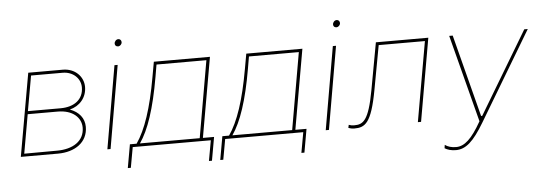

<svg xmlns="http://www.w3.org/2000/svg" viewBox="-54 -843 3382 1200"><g transform="rotate(-5 1637.5 -242.5)"><path d="M49 0H282C389 0 470 -55 470 -152C470 -206 437 -247 380 -268C443 -284 487 -334 487 -401C487 -466 434 -520 358 -520H141ZM72 -18 115 -262H303C398 -262 450 -211 450 -149C450 -64 377 -19 278 -19ZM118 -281 157 -501H355C420 -501 467 -456 467 -400C467 -325 410 -281 323 -281Z M592 0H612L702 -520H682ZM715 -635C727 -635 739 -646 739 -660C739 -670 732 -680 720 -680C706 -680 695 -667 695 -654C695 -643 702 -635 715 -635Z M709 128H728L751 0H1241L1218 128H1237L1263 -19H1193L1281 -520H929L912 -425C878 -232 834 -101 777 -19H735ZM798 -19C853 -98 897 -228 931 -425L944 -501H1257L1173 -19Z M1289 128H1308L1331 0H1821L1798 128H1817L1843 -19H1773L1861 -520H1509L1492 -425C1458 -232 1414 -101 1357 -19H1315ZM1378 -19C1433 -98 1477 -228 1511 -425L1524 -501H1837L1753 -19Z M1962 0H1982L2072 -520H2052ZM2085 -635C2097 -635 2109 -646 2109 -660C2109 -670 2102 -680 2090 -680C2076 -680 2065 -667 2065 -654C2065 -643 2072 -635 2085 -635Z M2141 5C2208 5 2249 -17 2287 -224L2338 -501H2628L2540 0H2560L2651 -520H2322L2268 -224C2233 -33 2197 -15 2142 -15C2129 -15 2118 -17 2108 -21L2104 -2C2114 2 2127 5 2141 5Z M2762 195C2824 195 2873 152 2941 38L3275 -520H3253L2944 -4H2937L2804 -520H2782L2924 28C2864 134 2818 176 2765 176C2736 176 2713 169 2695 156L2692 177C2709 188 2733 195 2762 195Z"/></g></svg>

Font: Fixel Display 20240404 Thin
Style: Italic
Weight: 100
Italic angle: -10°
Designer: AlfaBravo + MacPaw
Foundry: Kyrylo Tkachov, Marchela Mozhyna, Serhii Makarenko, Maria Weinstein, Zakhar Kryvoshyya
Version: Version 1.211;Glyphs 3.2 (3225)